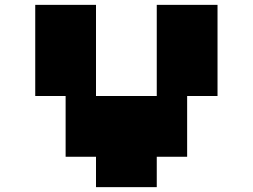

<svg xmlns="http://www.w3.org/2000/svg" viewBox="-20 -770 1040 790"><path d="M125 -750H375V-375H625V-750H875V-375H750V-125H625V0H375V-125H250V-375H125Z"/></svg>

Font: Dogica
Style: Bold
Weight: 700
Monospace: yes
Designer: Roberto Mocci
Version: Version 001.000